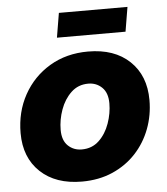

<svg xmlns="http://www.w3.org/2000/svg" viewBox="-51 -745 696 802"><g transform="rotate(-5 296.5 -344.0)"><path d="M260.7 11.7Q150.9 11.7 86.7 -48.8Q22.5 -109.4 22.5 -211.9Q22.5 -300.8 62 -372.3Q101.6 -443.8 171.6 -485.6Q241.7 -527.3 332.5 -527.3Q442.9 -527.3 506.8 -466.6Q570.8 -405.8 570.8 -303.2Q570.8 -239.7 549.3 -182.9Q527.8 -126 487.3 -82.3Q446.8 -38.6 389.4 -13.4Q332 11.7 260.7 11.7ZM271.5 -122.1Q314.5 -122.1 343.8 -149.9Q373 -177.7 387.9 -220Q402.8 -262.2 402.8 -304.2Q402.8 -348.1 379.4 -370.8Q356 -393.6 321.8 -393.6Q279.3 -393.6 250 -365.7Q220.7 -337.9 205.6 -295.9Q190.4 -253.9 190.4 -210.9Q190.4 -167 213.9 -144.5Q237.3 -122.1 271.5 -122.1ZM513.2 -698.7 496.1 -596.2H208.5L225.6 -698.7Z"/></g></svg>

Font: Inter Display ExtraBold
Style: Italic
Weight: 800
Italic angle: -9.39999°
Designer: Rasmus Andersson
Foundry: rsms
Version: Version 4.000;git-a52131595